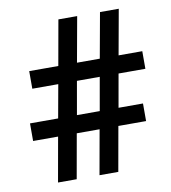

<svg xmlns="http://www.w3.org/2000/svg" viewBox="-80 -781 759 850"><g transform="rotate(-10 299.0 -355.5)"><path d="M112.3 0 147.9 -200.2H35.6V-279.3H162.1L189 -428.7H72.3V-507.8H203.1L239.3 -710.9H323.7L287.1 -507.8H389.6L426.3 -710.9H510.7L474.1 -507.8H580.6V-428.7H460L433.6 -279.3H543.5V-200.2H418.9L383.3 0H298.8L334.5 -200.2H231.9L196.3 0ZM246.6 -279.3H349.1L375.5 -428.7H272.9Z"/></g></svg>

Font: Vazirmatn FD SemiBold
Style: Regular
Weight: 600
Designer: Saber Rastikerdar
Foundry: Saber Rastikerdar
Version: Version 33.001